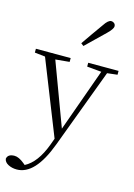

<svg xmlns="http://www.w3.org/2000/svg" viewBox="-166 -881 860 1229"><g transform="rotate(15 264.0 -266.0)"><path d="M281.2 -602.5 263.7 -616.2Q312.5 -687.5 367.2 -763.7Q392.6 -802.7 413.1 -802.7Q423.8 -802.7 432.6 -795.4Q441.4 -788.1 441.4 -775.4Q441.4 -757.8 405.3 -722.7Q385.7 -704.1 344.2 -663.6Q302.7 -623 281.2 -602.5ZM540 -506.8V-481.4L472.7 -473.6L276.4 51.8Q194.3 271.5 73.2 271.5Q41 271.5 16.1 258.3Q-8.8 245.1 -11.7 222.7Q-5.9 190.4 38.1 190.4Q66.4 190.4 103.5 220.7L115.2 230.5Q193.4 190.4 241.2 61.5L256.8 18.6L61.5 -473.6L-7.8 -481.4V-506.8H222.7V-481.4L129.9 -472.7L285.2 -55.7L434.6 -472.7L338.9 -481.4V-506.8Z"/></g></svg>

Font: GenYoMin TW TTF ExtraLight
Style: Regular
Weight: 250
Version: Version 1.300